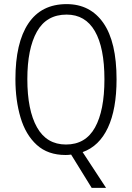

<svg xmlns="http://www.w3.org/2000/svg" viewBox="-20 -744 642 934"><path d="M547 -358Q547 -213 505 -123Q463 -33 382 -4L496 170H426L326 8Q313 10 299 10Q213 10 159 -39Q105 -88 80 -172Q55 -256 55 -359Q55 -536 118 -630Q181 -724 304 -724Q419 -724 483 -632Q547 -540 547 -358ZM113 -359Q113 -208 160 -124.5Q207 -41 301 -41Q396 -41 442 -123.5Q488 -206 488 -358Q488 -512 441.5 -592.5Q395 -673 304 -673Q206 -673 159.5 -590Q113 -507 113 -359Z"/></svg>

Font: Noto Sans Sinhala Condensed Light
Style: Regular
Weight: 300
Width: 3
Designer: Jelle Bosma - Monotype Design Team
Foundry: Monotype Imaging Inc.
Version: Version 2.006; ttfautohint (v1.8.4.7-5d5b)